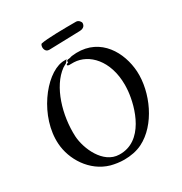

<svg xmlns="http://www.w3.org/2000/svg" viewBox="-194 -999 1078 1137"><g transform="rotate(-30 345.0 -430.5)"><path d="M654 -420C646 -553 566 -699 397 -695C383 -694 377 -694 371 -693C356 -692 355 -688 342 -687C338 -687 337 -687 331 -685C330 -685 325 -681 326 -678C326 -674 329 -674 328 -672C324 -670 315 -665 315 -665C313 -663 313 -661 313 -659C313 -659 313 -658 322 -654C324 -653 347 -655 357 -654C457 -650 552 -555 552 -388C552 -375 551 -361 550 -347C540 -241 482 -41 317 -46C208 -48 150 -185 145 -270C138 -416 188 -586 288 -658C297 -664 306 -668 314 -673C319 -676 314 -674 316 -677C317 -678 323 -681 322 -684C321 -685 323 -686 324 -686C327 -688 329 -688 328 -690C327 -691 321 -692 306 -691C301 -690 306 -692 296 -690C175 -673 23 -472 36 -282C43 -173 116 -52 239 -17C266 -10 297 -5 328 -5C371 -5 415 -13 451 -31C581 -95 662 -275 654 -420ZM518 -831C518 -836 507 -856 488 -856C404 -856 289 -855 249 -846C242 -845 239 -831 239 -823C239 -820 240 -791 268 -791C281 -791 462 -796 479 -797C509 -798 518 -814 518 -831Z"/></g></svg>

Font: Oregano
Style: Regular
Weight: 400
Designer: Astigmatic (AOETI)
Foundry: Astigmatic (AOETI)
Version: Version 1.000